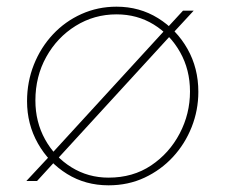

<svg xmlns="http://www.w3.org/2000/svg" viewBox="-20 -542 676 575"><path d="M152 -66 133 -80 473 -451 492 -437ZM499 -444 481 -459 528 -510H560ZM59 0 128 -74 145 -59 91 0ZM305 13Q236 13 181 -21Q126 -55 93.5 -112.5Q61 -170 61 -239Q61 -297 81.5 -348.5Q102 -400 138.5 -439Q175 -478 224 -500Q273 -522 329 -522Q398 -522 453.5 -487.5Q509 -453 541.5 -395.5Q574 -338 574 -267Q574 -212 554 -161.5Q534 -111 498 -72Q462 -33 413 -10Q364 13 305 13ZM305 -10Q378 -10 432.5 -46.5Q487 -83 518 -142Q549 -201 549 -268Q549 -333 519.5 -385.5Q490 -438 440.5 -468.5Q391 -499 329 -499Q262 -499 206.5 -464.5Q151 -430 118.5 -371.5Q86 -313 86 -241Q86 -177 115 -124.5Q144 -72 194 -41Q244 -10 305 -10Z"/></svg>

Font: MuseoModerno Thin
Style: Italic
Weight: 100
Italic angle: -9°
Designer: Pablo Cosgaya, Héctor Gatti, Marcela Romero, and the Authors of The MuseoModerno Project.
Foundry: Omnibus-Type Team
Version: Version 1.003